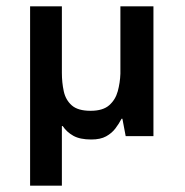

<svg xmlns="http://www.w3.org/2000/svg" viewBox="-20 -430 583 606"><path d="M75 156V-410H175.3V-200Q175.3 -169.3 181.3 -141.8Q187.3 -114.3 206.7 -97.3Q226 -80.3 266 -80.3Q304.7 -80.3 324.5 -97.7Q344.3 -115 351.7 -142Q359 -169 360 -197.3V-410H464.3V-0.3H376.7L366.3 -55.3H363.7Q355.7 -39.7 344.3 -24.7Q333 -9.7 315 0.3Q297 10.3 268 10.3Q232.7 10.3 211.7 -1.3Q190.7 -13 178 -32H175.3V156Z"/></svg>

Font: Darker Grotesque Light
Style: Regular
Weight: 300
Designer: Gabriel Lam
Foundry: TypeRant
Version: Version 1.000;gftools[0.9.28]